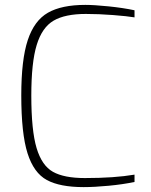

<svg xmlns="http://www.w3.org/2000/svg" viewBox="-20 -759 618 785"><path d="M67 -369Q67 -515 93.5 -595Q120 -675 176 -707Q232 -739 329 -739Q365 -739 424 -733Q483 -727 530 -717V-688Q500 -693 442 -697.5Q384 -702 331 -702Q246 -702 199 -674.5Q152 -647 130 -575Q108 -503 108 -368Q108 -226 129.5 -154Q151 -82 196.5 -56.5Q242 -31 327 -31Q448 -31 530 -45V-15Q482 -5 424 0.5Q366 6 322 6Q225 6 171.5 -23Q118 -52 92.5 -132.5Q67 -213 67 -369Z"/></svg>

Font: Exo ExtraLight
Style: Regular
Weight: 275
Designer: Natanael Gama
Foundry: Natanael Gama
Version: Version 1.500; ttfautohint (v1.6)